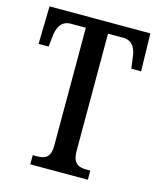

<svg xmlns="http://www.w3.org/2000/svg" viewBox="-108 -792 723 870"><g transform="rotate(15 253.0 -357.0)"><path d="M117 0H387V-43H370C333 -43 304 -52 304 -114V-663H375C422 -663 437 -626 441 -582L447 -537H493L489 -714H16L12 -537H59L64 -582C68 -626 83 -663 130 -663H200V-110C200 -51 171 -43 134 -43H117Z"/></g></svg>

Font: Noto Serif Sinhala ExtraCondensed Medium
Style: Regular
Weight: 500
Width: 2
Designer: Jelle Bosma - Monotype Design Team
Foundry: Monotype Imaging Inc.
Version: Version 2.007